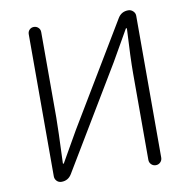

<svg xmlns="http://www.w3.org/2000/svg" viewBox="-81 -809 879 889"><g transform="rotate(-10 358.5 -364.5)"><path d="M137.7 0Q124 0 115.2 -9.3Q106.4 -18.6 106.4 -31.2V-699.2Q106.4 -711.9 114.7 -720.2Q123 -728.5 135.3 -728.5Q147.5 -728.5 156.2 -720.2Q165 -711.9 165 -699.2V-296.9Q165 -248 158.2 -83Q158.2 -81.1 160.2 -81.1Q162.1 -81.1 163.1 -83L244.1 -224.6L530.3 -701.2Q546.9 -728.5 579.1 -728.5Q591.8 -728.5 601.6 -719.2Q611.3 -710 611.3 -697.3V-30.3Q611.3 -17.6 602.5 -8.8Q593.8 0 581.1 0Q568.4 0 559.6 -8.8Q550.8 -17.6 550.8 -30.3V-436.5Q550.8 -507.8 558.6 -645.5Q558.6 -648.4 556.2 -648.4Q553.7 -648.4 552.7 -645.5L471.7 -503.9L185.5 -27.3Q168.9 0 137.7 0Z"/></g></svg>

Font: irohamaru Light
Style: Regular
Weight: 200
Designer: [Source Han Sans]
Ryoko NISHIZUKA  (kana & ideographs); Paul D. Hunt (Latin, Greek & Cyrillic); Wenlong ZHANG  (bopomofo
Version: Version 1.01